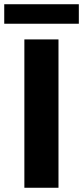

<svg xmlns="http://www.w3.org/2000/svg" viewBox="-29 -886 392 906"><path d="M86 -700H247V0H86ZM-9 -866H343V-774H-9Z"/></svg>

Font: Sarabun ExtraBold
Style: Regular
Weight: 800
Version: Version 1.000; ttfautohint (v1.6)